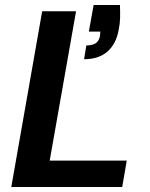

<svg xmlns="http://www.w3.org/2000/svg" viewBox="-20 -745 599 765"><path d="M25 0 148 -700H283L178 -105H485L467 0ZM315 -509 324 -564Q348 -564 361 -572.5Q374 -581 378 -600L380 -619H334L353 -725H458Q459 -696 458.5 -673.5Q458 -651 453 -627Q443 -570 408 -539.5Q373 -509 315 -509Z"/></svg>

Font: DM Sans 17pt
Style: Bold Italic
Weight: 700
Italic angle: -10°
Version: Version 4.004;gftools[0.9.30]